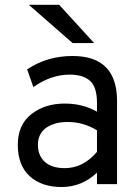

<svg xmlns="http://www.w3.org/2000/svg" viewBox="-20 -752 566 784"><path d="M276.4 -576.2Q231.4 -615.2 97.7 -732.4Q128.9 -732.4 221.7 -732.4Q257.8 -693.4 364.3 -576.2Q341.8 -576.2 276.4 -576.2ZM376 0Q376 -11.7 376 -46.9Q313.5 11.7 231.4 11.7Q150.4 11.7 101.6 -32.2Q52.7 -77.1 52.7 -160.2Q52.7 -243.2 108.4 -286.1Q163.1 -329.1 244.1 -329.1Q318.4 -329.1 376 -295.9Q376 -307.6 376 -332Q376 -396.5 347.7 -421.9Q319.3 -447.3 264.6 -447.3Q188.5 -447.3 116.2 -396.5Q107.4 -419.9 90.8 -468.8Q172.9 -523.4 276.4 -523.4Q458 -523.4 458 -338.9Q458 -225.6 458 0Q437.5 0 376 0ZM244.1 -65.4Q319.3 -65.4 376 -131.8Q376 -161.1 376 -219.7Q321.3 -253.9 255.9 -253.9Q203.1 -253.9 168.9 -230.5Q134.8 -206.1 134.8 -160.2Q134.8 -117.2 163.1 -90.8Q192.4 -65.4 244.1 -65.4Z"/></svg>

Font: Overpass
Style: Regular
Weight: 400
Designer: Delve Withrington, Thomas Jockin
Version: Version 3.000;DELV;Overpass; ttfautohint (v1.5)